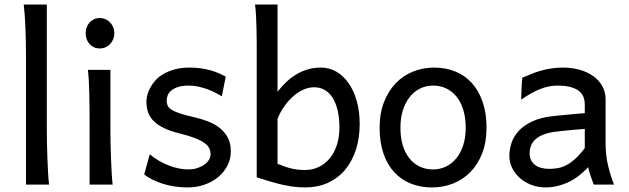

<svg xmlns="http://www.w3.org/2000/svg" viewBox="-20 -801 2730 833"><path d="M183.1 -231.9Q183.1 -208.5 183.8 -176.8Q184.6 -145 185.8 -112.3Q187 -79.6 188.7 -49.8Q190.4 -20 192.9 0H92.8V-551.8Q92.8 -623 90.3 -680.9Q87.9 -738.8 83 -781.2H183.1Z M351.6 -656.7Q351.6 -670.4 356 -682.4Q360.4 -694.3 368.4 -703.4Q376.5 -712.4 387.7 -717.5Q398.9 -722.7 412.6 -722.7Q426.3 -722.7 438 -717.5Q449.7 -712.4 458 -703.4Q466.3 -694.3 471.2 -682.4Q476.1 -670.4 476.1 -656.7Q476.1 -643.1 471.2 -631.1Q466.3 -619.1 458 -610.1Q449.7 -601.1 438 -595.9Q426.3 -590.8 412.6 -590.8Q398.9 -590.8 387.7 -595.9Q376.5 -601.1 368.4 -610.1Q360.4 -619.1 356 -631.1Q351.6 -643.1 351.6 -656.7ZM459 -231.9Q459 -208.5 459.7 -176.5Q460.4 -144.5 461.7 -111.8Q462.9 -79.1 464.6 -49.3Q466.3 -19.5 468.8 0H368.7V-258.8Q368.7 -294.4 368.4 -329.1Q368.2 -363.8 367.4 -394.8Q366.7 -425.8 365.2 -452.4Q363.8 -479 361.3 -498H459Z M942.4 -383.3Q930.2 -390.6 914.6 -398.7Q898.9 -406.7 880.6 -413.6Q862.3 -420.4 841.6 -425Q820.8 -429.7 798.3 -429.7Q771.5 -429.7 753.2 -423.8Q734.9 -418 723.9 -408.9Q712.9 -399.9 708 -388.4Q703.1 -377 703.1 -366.2Q703.1 -353.5 707 -343.8Q710.9 -334 723.4 -325.7Q735.8 -317.4 758.8 -309.6Q781.7 -301.8 820.3 -293Q853.5 -285.6 882.8 -274.2Q912.1 -262.7 934.1 -245.1Q956.1 -227.5 968.8 -202.9Q981.4 -178.2 981.4 -144Q981.4 -110.8 966.8 -82.5Q952.1 -54.2 926.8 -33Q901.4 -11.7 867.2 0.2Q833 12.2 793.5 12.2Q763.7 12.2 736.1 7.8Q708.5 3.4 684.3 -4.4Q660.2 -12.2 640.1 -22.5Q620.1 -32.7 605.5 -43.9L629.9 -131.8Q646.5 -117.2 667.2 -105Q688 -92.8 710 -84Q731.9 -75.2 754.2 -70.6Q776.4 -65.9 795.9 -65.9Q817.4 -65.9 835.2 -71.5Q853 -77.1 866 -86.2Q878.9 -95.2 886.2 -107.2Q893.6 -119.1 893.6 -131.8Q893.6 -145.5 887.9 -157.5Q882.3 -169.4 867.4 -180.4Q852.5 -191.4 826.4 -201.7Q800.3 -211.9 759.3 -222.2Q714.8 -232.9 686.8 -247.6Q658.7 -262.2 642.8 -279.8Q627 -297.4 621.1 -317.9Q615.2 -338.4 615.2 -361.3Q615.2 -372.6 618.9 -387.7Q622.6 -402.8 631.1 -419.2Q639.6 -435.5 653.6 -451.4Q667.5 -467.3 688.5 -479.7Q709.5 -492.2 737.8 -500Q766.1 -507.8 803.2 -507.8Q829.6 -507.8 852.8 -504.4Q876 -501 895.3 -495.4Q914.6 -489.7 930.7 -482.7Q946.8 -475.6 959.5 -468.8Z M1184.1 -781.2V-402.8Q1201.2 -425.3 1221.2 -444.3Q1241.2 -463.4 1264.4 -477.5Q1287.6 -491.7 1314.5 -499.8Q1341.3 -507.8 1372.1 -507.8Q1409.2 -507.8 1439.9 -489.7Q1470.7 -471.7 1493.2 -439.2Q1515.6 -406.7 1528.1 -361.8Q1540.5 -316.9 1540.5 -263.7Q1540.5 -200.7 1523.7 -149.9Q1506.8 -99.1 1476.1 -63Q1445.3 -26.9 1401.6 -7.3Q1357.9 12.2 1303.7 12.2Q1273.9 12.2 1246.1 8.1Q1218.3 3.9 1192.1 -2.7Q1166 -9.3 1141.6 -16.8Q1117.2 -24.4 1093.8 -31.7V-609.4Q1093.8 -640.6 1093 -672.1Q1092.3 -703.6 1090.8 -732.2Q1089.4 -760.7 1086.4 -781.2ZM1184.1 -90.3Q1202.1 -83 1217 -77.9Q1231.9 -72.8 1246.1 -69.6Q1260.3 -66.4 1274.2 -64.9Q1288.1 -63.5 1303.7 -63.5Q1335.9 -63.5 1363.3 -76.7Q1390.6 -89.8 1410.4 -113.8Q1430.2 -137.7 1441.4 -171.6Q1452.6 -205.6 1452.6 -246.6Q1452.6 -287.1 1445.3 -319.8Q1438 -352.5 1424.1 -375.2Q1410.2 -397.9 1389.6 -410.2Q1369.1 -422.4 1342.8 -422.4Q1319.8 -422.4 1296.9 -412.4Q1273.9 -402.3 1253.2 -384.3Q1232.4 -366.2 1214.4 -341.1Q1196.3 -315.9 1184.1 -285.6Z M1717.3 -246.6Q1717.3 -204.1 1727.5 -170.4Q1737.8 -136.7 1756.6 -113.5Q1775.4 -90.3 1801.3 -78.1Q1827.1 -65.9 1858.9 -65.9Q1888.2 -65.9 1914.1 -78.1Q1939.9 -90.3 1959.2 -113.5Q1978.5 -136.7 1989.5 -170.4Q2000.5 -204.1 2000.5 -246.6Q2000.5 -289.6 1990.2 -323.5Q1980 -357.4 1961.2 -381.1Q1942.4 -404.8 1916.3 -417.2Q1890.1 -429.7 1858.9 -429.7Q1829.1 -429.7 1803.2 -417.2Q1777.3 -404.8 1758.3 -381.1Q1739.3 -357.4 1728.3 -323.5Q1717.3 -289.6 1717.3 -246.6ZM1627 -246.6Q1627 -309.6 1646 -358.2Q1665 -406.7 1697.3 -440.2Q1729.5 -473.6 1772.5 -490.7Q1815.4 -507.8 1863.8 -507.8Q1914.1 -507.8 1955.8 -490.7Q1997.6 -473.6 2027.6 -440.2Q2057.6 -406.7 2074.2 -358.2Q2090.8 -309.6 2090.8 -246.6Q2090.8 -183.6 2071.8 -135.3Q2052.7 -86.9 2020.5 -54.2Q1988.3 -21.5 1945.3 -4.6Q1902.3 12.2 1854 12.2Q1803.7 12.2 1762 -4.6Q1720.2 -21.5 1690.2 -54.2Q1660.2 -86.9 1643.6 -135.3Q1627 -183.6 1627 -246.6Z M2517.1 -241.7Q2507.8 -241.2 2491.2 -239.7Q2474.6 -238.3 2456.1 -236.6Q2437.5 -234.9 2419.7 -232.9Q2401.9 -231 2390.1 -229.5Q2358.9 -225.6 2337.4 -217Q2315.9 -208.5 2302.7 -196.3Q2289.6 -184.1 2283.7 -168.7Q2277.8 -153.3 2277.8 -136.7Q2277.8 -104 2300.3 -86.2Q2322.8 -68.4 2363.3 -68.4Q2381.8 -68.4 2399.9 -71.5Q2418 -74.7 2436.8 -84.2Q2455.6 -93.8 2475.3 -111.6Q2495.1 -129.4 2517.1 -158.7ZM2607.4 -180.7Q2607.4 -127.9 2617.7 -84.5Q2627.9 -41 2644 0H2556.2Q2551.8 -11.7 2544.4 -32Q2537.1 -52.2 2531.7 -75.7Q2488.3 -29.3 2441.4 -8.5Q2394.5 12.2 2348.6 12.2Q2314 12.2 2284.9 1Q2255.9 -10.3 2234.9 -29.1Q2213.9 -47.9 2201.9 -72.5Q2189.9 -97.2 2189.9 -124.5Q2189.9 -152.3 2199.2 -180.9Q2208.5 -209.5 2231 -233.6Q2253.4 -257.8 2291 -275.1Q2328.6 -292.5 2385.3 -297.9Q2397.9 -299.3 2417.2 -301Q2436.5 -302.7 2456.3 -304.7Q2476.1 -306.6 2492.9 -308.1Q2509.8 -309.6 2517.1 -310.1V-346.7Q2517.1 -391.1 2486.1 -410.4Q2455.1 -429.7 2399.9 -429.7Q2360.8 -429.7 2322.5 -414.3Q2284.2 -398.9 2241.2 -368.7Q2241.2 -376.5 2241.7 -389.4Q2242.2 -402.3 2242.7 -416.3Q2243.2 -430.2 2244.1 -443.1Q2245.1 -456.1 2246.1 -463.9Q2265.1 -471.7 2284.4 -479.7Q2303.7 -487.8 2325 -493.9Q2346.2 -500 2370.1 -503.9Q2394 -507.8 2421.9 -507.8Q2463.9 -507.8 2498.3 -497.3Q2532.7 -486.8 2556.9 -468.5Q2581.1 -450.2 2594.2 -425.3Q2607.4 -400.4 2607.4 -371.1Z"/></svg>

Font: Andika Phon
Style: Regular
Weight: 400
Designer: Victor Gaultney, Annie Olsen, Julie Remington, Don Collingsworth, Eric Hays, Becca Hirsbrunner
Foundry: SIL International
Version: Version 5.000